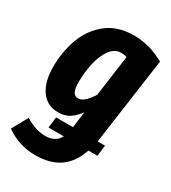

<svg xmlns="http://www.w3.org/2000/svg" viewBox="-193 -645 861 965"><g transform="rotate(30 237.5 -163.0)"><path d="M404 5H447L439 68H387Q360 147 305.5 184.5Q251 222 166 222Q72 222 -6 167L45 76Q106 113 161 113Q221 113 244 68H155L163 5H261L273 -89Q251 -57 223.5 -39.5Q196 -22 158 -22Q94 -22 58.5 -72Q23 -122 23 -209Q23 -294 50.5 -371Q78 -448 140 -498Q202 -548 298 -548Q388 -548 475 -499L408 -22ZM285 -197 318 -435Q301 -440 285 -440Q247 -440 221.5 -404.5Q196 -369 184 -315Q172 -261 172 -206Q172 -167 181.5 -150Q191 -133 211 -133Q245 -133 285 -197Z"/></g></svg>

Font: Fira Sans Extra Condensed
Style: Bold Italic
Weight: 700
Width: 3
Italic angle: -8°
Designer: Carrois Corporate & Edenspiekermann AG
Foundry: Carrois Corporate GbR & Edenspiekermann AG
Version: Version 4.203